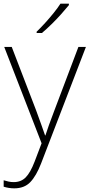

<svg xmlns="http://www.w3.org/2000/svg" viewBox="-23 -786 489 1048"><path d="M0 -530H41L174 -184Q191 -138 203 -104Q215 -70 223 -47H225Q232 -69 244 -103Q256 -137 273 -181L405 -530H446L201 107Q175 174 142.5 208Q110 242 55 242Q25 242 -3 233V198Q11 202 23.5 205Q36 208 52 208Q92 208 117.5 182Q143 156 166 96L204 -4ZM353 -758Q336 -737 311.5 -709.5Q287 -682 259 -654.5Q231 -627 206 -606H177V-613Q198 -633 223 -660.5Q248 -688 270.5 -716Q293 -744 307 -766H353Z"/></svg>

Font: Noto Sans Arabic UI XLt
Style: Regular
Weight: 200
Designer: Monotype Design Team, Nadine Chahine and Nizar Qandah
Foundry: Monotype Imaging Inc.
Version: Version 2.010; ttfautohint (v1.8.4.7-5d5b)